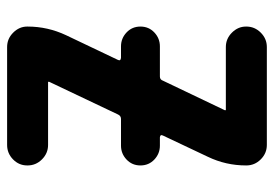

<svg xmlns="http://www.w3.org/2000/svg" viewBox="-135 -635 770 540"><g transform="rotate(90 250.0 -365.0)"><path d="M387.7 -730.5Q411.1 -730.5 428.2 -713.4Q445.3 -696.3 445.3 -672.9V-671.9Q445.3 -615.2 420.9 -564.5L361.3 -438.5Q357.4 -430.7 366.2 -429.7H389.6Q412.1 -429.7 428.7 -414.1Q445.3 -398.4 445.3 -375Q445.3 -351.6 428.7 -335.9Q412.1 -320.3 389.6 -320.3H314.5Q305.7 -320.3 301.8 -311.5L210 -118.2V-116.2Q210 -115.2 210.9 -115.2H387.7Q411.1 -115.2 428.2 -98.1Q445.3 -81.1 445.3 -57.6V-56.6Q445.3 -33.2 428.2 -16.6Q411.1 0 387.7 0H112.3Q88.9 0 71.8 -17.1Q54.7 -34.2 54.7 -56.6V-57.6Q54.7 -114.3 79.1 -166L148.4 -311.5Q152.3 -319.3 142.6 -320.3H110.4Q87.9 -320.3 71.3 -335.9Q54.7 -351.6 54.7 -375Q54.7 -398.4 71.3 -414.1Q87.9 -429.7 110.4 -429.7H195.3Q204.1 -429.7 207 -438.5L290 -612.3V-614.3Q290 -615.2 289.1 -615.2H112.3Q88.9 -615.2 71.8 -632.3Q54.7 -649.4 54.7 -671.9V-672.9Q54.7 -696.3 71.8 -713.4Q88.9 -730.5 112.3 -730.5Z"/></g></svg>

Font: Rounded Mgen+ 1m bold
Style: Bold
Weight: 700
Designer: [Source Han Sans]
Ryoko NISHIZUKA  (kana & ideographs); Paul D. Hunt (Latin, Greek & Cyrillic); Wenlong ZHANG  (bopomofo
Version: Version 1.059.20150602